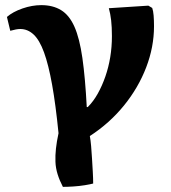

<svg xmlns="http://www.w3.org/2000/svg" viewBox="-20 -542 667 748"><path d="M225 186Q212 161 204.5 137Q197 113 196 88.5Q195 64 198 36.5Q201 9 208 -23Q197 -134 183 -212Q169 -290 151.5 -338Q134 -386 111 -407.5Q88 -429 59 -429Q44 -429 20 -422L7 -476Q30 -496 67.5 -509Q105 -522 141 -522Q186 -522 218 -502.5Q250 -483 270 -438Q290 -393 301 -316Q312 -239 318 -125H322Q344 -147 361 -177.5Q378 -208 390.5 -244Q403 -280 409.5 -319.5Q416 -359 416 -401Q416 -437 413 -463Q410 -489 404 -510L558 -520L573 -511Q577 -500 578.5 -481.5Q580 -463 580 -440Q580 -359 549.5 -279.5Q519 -200 463 -131Q407 -62 330 -12Q333 4 335 27Q337 50 338.5 76Q340 102 341.5 127.5Q343 153 343 173Q332 176 310.5 179.5Q289 183 266 184.5Q243 186 225 186Z"/></svg>

Font: Literata 18pt
Style: Bold
Weight: 700
Designer: Latin by Veronika Burian and Jose Scaglione. Greek by Irene Vlachou. Cyrillic by Vera Evstafieva.
Foundry: TypeTogether
Version: Version 3.103;gftools[0.9.29]